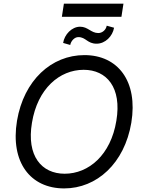

<svg xmlns="http://www.w3.org/2000/svg" viewBox="-20 -1046 801 1076"><path d="M715.9 -358C754.3 -590.9 640.6 -737.2 453.1 -737.2C268.5 -737.2 113.6 -596.6 75.3 -369.3C36.9 -136.4 150.6 9.9 339.5 9.9C522.7 9.9 677.6 -130.7 715.9 -358ZM159.1 -358C190.3 -549.7 313.9 -654.8 448.9 -654.8C578.1 -654.8 663.4 -555.4 632.1 -369.3C600.9 -177.6 477.3 -72.4 342.3 -72.4C213.1 -72.4 127.8 -171.9 159.1 -358ZM326.7 -951.7H660.5L671.9 -1025.6H338.1ZM333.8 -805.4 373.6 -794C377.8 -816.8 397.7 -838.1 419 -838.1C461.6 -838.1 468.8 -801.1 521.3 -801.1C569.6 -801.1 610.8 -842.3 619.3 -890.6L578.1 -902C573.9 -877.8 552.6 -860.8 531.2 -860.8C490.1 -860.8 473 -896.3 429 -896.3C382.1 -896.3 340.9 -852.3 333.8 -805.4Z"/></svg>

Font: Magic Ui Pro
Style: Italic
Weight: 400
Italic angle: -9.39999°
Designer: Stefan Endress, Andreas Faust
Version: Version 1.000;FEAKit 1.0